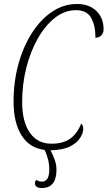

<svg xmlns="http://www.w3.org/2000/svg" viewBox="-20 -743 539 962"><path d="M190 199Q155 199 155 175Q155 166 162 158Q174 167 190 167Q227 167 227 106Q227 81 220.5 55Q214 29 203 8Q128 -1 88 -64.5Q48 -128 48 -235Q48 -334 72.5 -422.5Q97 -511 140.5 -578.5Q184 -646 241.5 -684.5Q299 -723 366 -723Q427 -723 463 -688Q499 -653 499 -596Q499 -577 487.5 -565.5Q476 -554 458 -554Q459 -612 437.5 -652Q416 -692 361 -692Q304 -692 255 -653.5Q206 -615 169 -549.5Q132 -484 111.5 -402Q91 -320 91 -232Q91 -133 129.5 -78Q168 -23 237 -23Q299 -23 334 -50Q369 -77 387 -124Q391 -121 394 -114Q397 -107 397 -97Q397 -77 381.5 -52Q366 -27 330 -9Q294 9 233 10Q243 28 253 54.5Q263 81 263 107Q263 199 190 199Z"/></svg>

Font: Noto Serif ExtraCondensed ExtraLight
Style: Italic
Weight: 200
Width: 2
Italic angle: -12°
Designer: Monotype Design Team
Foundry: Monotype Imaging Inc.
Version: Version 2.014; ttfautohint (v1.8.4.7-5d5b)